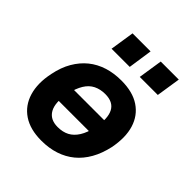

<svg xmlns="http://www.w3.org/2000/svg" viewBox="-201 -869 1016 1016"><g transform="rotate(45 307.0 -360.5)"><path d="M269 11Q185 11 131.5 -25Q78 -61 58.5 -126Q39 -191 57 -276Q69 -336 95 -380.5Q121 -425 157.5 -454.5Q194 -484 241 -499Q288 -514 344 -514Q429 -514 482 -478.5Q535 -443 554.5 -379.5Q574 -316 557 -229Q544 -170 518.5 -125Q493 -80 456.5 -50Q420 -20 373 -4.5Q326 11 269 11ZM279 -101Q317 -101 344.5 -115.5Q372 -130 391.5 -161Q411 -192 421 -240Q437 -321 415.5 -362Q394 -403 334 -403Q298 -403 269.5 -389Q241 -375 222 -344Q203 -313 192 -265Q176 -184 199 -142.5Q222 -101 279 -101ZM143 -203 159 -301H469L454 -203ZM399 -596 420 -732H555L534 -596ZM188 -596 209 -732H344L324 -596Z"/></g></svg>

Font: Nunito Sans 7pt SemiCondensed ExtraBold
Style: Italic
Weight: 800
Width: 4
Italic angle: -9°
Designer: Vernon Adams
Foundry: Vernon Adams
Version: Version 3.101;gftools[0.9.27]